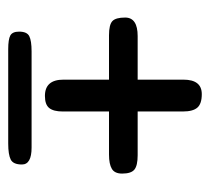

<svg xmlns="http://www.w3.org/2000/svg" viewBox="-42 -492 509 465"><g transform="rotate(90 212.5 -259.5)"><path d="M56.6 -51.3Q56.6 -70.3 67.6 -75.9Q78.6 -81.5 104.5 -81.5H337.4Q378.4 -81.5 378.4 -58.1Q378.4 -37.1 366.5 -31Q354.5 -24.9 327.6 -24.9H99.1Q75.2 -24.9 65.9 -30Q56.6 -35.2 56.6 -51.3ZM250 -156.7Q250 -134.8 241.7 -124.3Q233.4 -113.8 212.4 -113.8Q172.9 -113.8 172.9 -158.7V-269H65.4Q40 -269 31.2 -277.1Q22.5 -285.2 22.5 -308.1Q22.5 -338.4 67.4 -338.4H172.9V-449.2Q172.9 -493.7 208 -493.7Q231.4 -493.7 240.7 -482.9Q250 -472.2 250 -447.8V-338.4H356Q380.9 -338.4 390.6 -330.6Q400.4 -322.8 400.4 -300.8Q400.4 -282.7 388.9 -275.9Q377.4 -269 354.5 -269H250Z"/></g></svg>

Font: Corben
Style: Regular
Weight: 400
Designer: vernon adams
Foundry: vernon adams
Version: Version 1.100